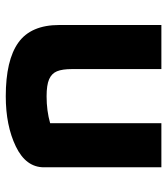

<svg xmlns="http://www.w3.org/2000/svg" viewBox="22 -578 566 649"><g transform="rotate(90 304.5 -253.0)"><path d="M64 -171V-516H213V-214Q213 -181 220.5 -163Q228 -145 247.5 -136.5Q267 -128 305 -128Q354 -128 396 -140V-516H545V-119Q545 -58 474.5 -24Q404 10 305 10Q183 10 123.5 -32.5Q64 -75 64 -171Z"/></g></svg>

Font: Athiti
Style: Bold
Weight: 700
Designer: CadsonDemak Team
Foundry: CadsonDemak
Version: Version 1.033